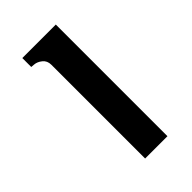

<svg xmlns="http://www.w3.org/2000/svg" viewBox="-164 -554 608 608"><g transform="rotate(-45 140.0 -250.0)"><path d="M60 -460V-500H210V0H110V-420Q110 -438 97.5 -448Q85 -458 72 -459Z"/></g></svg>

Font: Laverick
Style: Regular
Weight: 400
Designer: Daniel Pimley
Foundry: Daniel Pimley
Version: Version 1.000;PS 001.001;hotconv 1.0.56